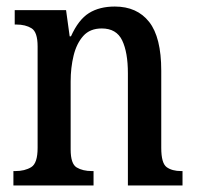

<svg xmlns="http://www.w3.org/2000/svg" viewBox="-20 -567 602 587"><path d="M21 0V-44H27Q56 -44 75.5 -56Q95 -68 95 -115V-425Q95 -469 76.5 -480.5Q58 -492 30 -492H25V-536H182L193 -456H197Q220 -507 252 -527Q284 -547 331 -547Q399 -547 436 -500Q473 -453 473 -351V-115Q473 -68 489.5 -56Q506 -44 534 -44H538V0H371V-343Q371 -407 353.5 -443.5Q336 -480 291 -480Q255 -480 234.5 -457Q214 -434 205 -397Q196 -360 196 -318V-110Q196 -66 214.5 -55Q233 -44 261 -44H266V0Z"/></svg>

Font: Noto Serif Armenian Condensed Medium
Style: Regular
Weight: 500
Width: 3
Designer: Monotype Design Team
Foundry: Monotype Imaging Inc.
Version: Version 2.008; ttfautohint (v1.8.4.7-5d5b)